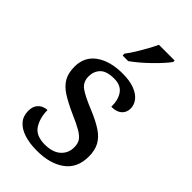

<svg xmlns="http://www.w3.org/2000/svg" viewBox="-237 -840 924 924"><g transform="rotate(45 225.5 -378.0)"><path d="M210 10Q160 10 123 -2Q86 -14 65.5 -37.5Q45 -61 45 -96Q45 -123 56 -138Q67 -153 81.5 -159Q96 -165 108 -165Q108 -113 131.5 -75.5Q155 -38 216 -38Q269 -38 297.5 -63.5Q326 -89 326 -129Q326 -154 315.5 -170Q305 -186 278.5 -201.5Q252 -217 203 -238Q152 -261 118.5 -282.5Q85 -304 68.5 -332.5Q52 -361 52 -404Q52 -472 103.5 -508.5Q155 -545 240 -545Q288 -545 320.5 -532.5Q353 -520 369.5 -499Q386 -478 386 -453Q386 -426 367.5 -409.5Q349 -393 314 -393Q314 -443 293 -471Q272 -499 228 -499Q177 -499 155 -476.5Q133 -454 133 -419Q133 -381 161.5 -360.5Q190 -340 257 -313Q310 -291 343 -269Q376 -247 391.5 -218Q407 -189 407 -147Q407 -69 353 -29.5Q299 10 210 10ZM178 -619Q193 -638 209 -664Q225 -690 240 -717Q255 -744 265 -766H372V-756Q363 -743 345 -723Q327 -703 304.5 -681Q282 -659 259 -639.5Q236 -620 216 -606H178Z"/></g></svg>

Font: Noto Serif Telugu
Style: Regular
Weight: 400
Designer: Jelle Bosma - Monotype Design Team
Foundry: Monotype Imaging Inc.
Version: Version 2.003